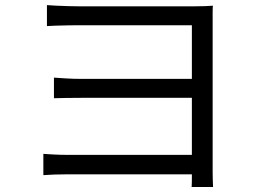

<svg xmlns="http://www.w3.org/2000/svg" viewBox="-20 -722 1040 767"><path d="M167.5 -701.6Q179.1 -700.6 202.8 -699.4Q226.4 -698.2 251.8 -697.5Q277.2 -696.8 292.8 -696.8Q310 -696.8 344.2 -696.8Q378.3 -696.8 422.2 -696.8Q466.2 -696.8 514.5 -696.8Q562.8 -696.8 609.7 -696.8Q656.6 -696.8 695.7 -696.8Q734.7 -696.8 760.1 -696.8Q781.3 -696.8 799.7 -697.5Q818.2 -698.2 830.5 -699.2Q829.5 -689.2 829.5 -673.8Q829.5 -658.5 829.5 -639.1Q829.5 -628.6 829.5 -587.4Q829.5 -546.2 829.5 -486.9Q829.5 -427.7 829.5 -360.5Q829.5 -293.3 829.5 -228.7Q829.5 -164 829.5 -113Q829.5 -62 829.5 -35.3Q829.5 -19.3 830 -3.6Q830.5 12.1 831.1 25.1H745.5Q746.1 17.4 746.3 7.1Q746.5 -3.2 746.5 -15.5Q746.5 -27.8 746.5 -40.4Q746.5 -73.2 746.5 -125.8Q746.5 -178.3 746.5 -240.6Q746.5 -302.9 746.5 -365.8Q746.5 -428.7 746.5 -483.4Q746.5 -538.1 746.5 -575Q746.5 -612 746.5 -621.2Q736.5 -621.2 703.9 -621.2Q671.3 -621.2 626.1 -621.2Q581 -621.2 530.3 -621.2Q479.6 -621.2 431.8 -621.2Q384.1 -621.2 347 -621.2Q310 -621.2 292.8 -621.2Q277.2 -621.2 251.6 -620.7Q226 -620.2 202.4 -619.5Q178.8 -618.8 167.5 -617.8ZM195.5 -411.9Q214.8 -410.5 244.2 -408.7Q273.7 -406.9 304.6 -406.9Q321.2 -406.9 360.3 -406.9Q399.5 -406.9 451.2 -406.9Q502.9 -406.9 557.8 -406.9Q612.8 -406.9 662.5 -406.9Q712.2 -406.9 746.4 -406.9Q780.5 -406.9 789.1 -406.9V-331.2Q780.5 -331.2 746.2 -331.2Q711.8 -331.2 662.6 -331.2Q613.4 -331.2 558.1 -331.2Q502.9 -331.2 451.5 -331.2Q400.1 -331.2 361.2 -331.2Q322.4 -331.2 305.8 -331.2Q274.3 -331.2 244.3 -330.7Q214.3 -330.2 195.5 -329.6ZM153.2 -107.3Q168 -106.3 194.6 -104.8Q221.2 -103.3 253.4 -103.3Q270.9 -103.3 313.1 -103.3Q355.3 -103.3 411.2 -103.3Q467.1 -103.3 527.2 -103.3Q587.2 -103.3 642 -103.3Q696.9 -103.3 736.7 -103.3Q776.5 -103.3 790.1 -103.3V-25.7Q774.6 -25.7 734.3 -25.7Q694 -25.7 639.1 -25.7Q584.3 -25.7 524.9 -25.7Q465.4 -25.7 410.1 -25.7Q354.8 -25.7 313 -25.7Q271.1 -25.7 253.6 -25.7Q224.3 -25.7 196.4 -24.7Q168.4 -23.7 153.2 -22.3Z"/></svg>

Font: Noto Sans KR Thin
Style: Regular
Weight: 100
Designer: Ryoko NISHIZUKA 西塚涼子 (kana, bopomofo & ideographs); Paul D. Hunt (Latin, Greek & Cyrillic); Sandoll Communications 산돌커뮤니
Foundry: Adobe
Version: Version 2.004-H2;hotconv 1.0.118;makeotfexe 2.5.65603